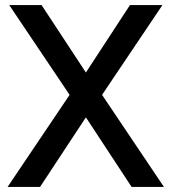

<svg xmlns="http://www.w3.org/2000/svg" viewBox="-20 -740 679 760"><path d="M10 0 255.5 -364.5 16.5 -720H144.5L320 -453L494.5 -720H623L384 -364.5L629 0H501L320 -275.5L138.5 0Z"/></svg>

Font: Manrope KiralyPet SmBd KiralyPet
Style: Regular
Weight: 600
Designer: Mikhail Sharanda
Foundry: Mikhail Sharanda
Version: Version 4.502